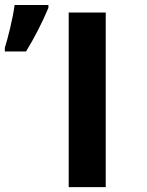

<svg xmlns="http://www.w3.org/2000/svg" viewBox="-68 -765 601 785"><path d="M212.9 0V-713.9H364.3V0ZM-48.3 -569.8Q-39.6 -596.2 -26.6 -649.9Q-13.7 -703.6 -8.3 -744.6H129.9V-732.9Q91.8 -642.1 38.6 -554.7H-48.3Z"/></svg>

Font: Zoram GWebM
Style: Bold
Weight: 700
Foundry: Ascender Corporation
Version: Version 1.000